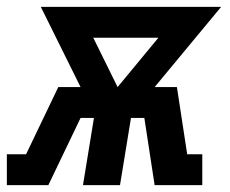

<svg xmlns="http://www.w3.org/2000/svg" viewBox="-52 -540 672 560"><path d="M-32 0V-90H24L118 -286H183L67 -520H593L399 -286H464L494 -90H538V0H399L369 -196H330L298 0H190L222 -196H183L89 0ZM291 -286 410 -430H220Z"/></svg>

Font: Iosevka HT Extrabold Extended
Style: Italic
Weight: 800
Width: 7
Italic angle: -9°
Monospace: yes
Designer: Belleve Invis
Foundry: Belleve Invis
Version: Version 32.3.0; ttfautohint (v1.8.4)